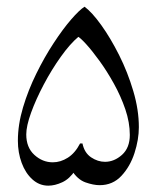

<svg xmlns="http://www.w3.org/2000/svg" viewBox="-20 -554 475 582"><path d="M126.5 8.8Q99.1 8.8 78.1 -10.3Q57.1 -29.3 45.7 -60.3Q34.2 -91.3 34.2 -127.4Q34.2 -176.3 49.8 -228.5Q65.4 -280.8 90.1 -330.8Q114.7 -380.9 142.6 -423.3Q170.4 -465.8 195.6 -494.9Q220.7 -523.9 236.3 -533.7Q258.8 -517.1 286.9 -478Q314.9 -439 341.1 -387Q367.2 -335 384 -278.1Q400.9 -221.2 400.9 -168.5Q400.9 -130.9 387.7 -90.1Q374.5 -49.3 348.1 -21Q321.8 7.3 282.2 7.3Q263.2 7.3 239 -1.2Q214.8 -9.8 196.8 -38.6L208 -37.6Q190.9 -11.7 168.7 -1.5Q146.5 8.8 126.5 8.8ZM140.1 -62Q163.6 -62 185.5 -75.9Q207.5 -89.8 222.7 -119.1H230Q235.8 -90.8 256.1 -77.1Q276.4 -63.5 298.3 -63.5Q326.2 -63.5 349.9 -84.7Q373.5 -106 373.5 -145Q373.5 -182.6 359.9 -222.7Q346.2 -262.7 325.2 -300.5Q304.2 -338.4 281.5 -369.6Q258.8 -400.9 240.7 -420.7Q222.7 -440.4 214.8 -443.8H219.2Q192.4 -421.4 164.6 -382.3Q136.7 -343.3 112.8 -298.1Q88.9 -252.9 74.2 -212.4Q59.6 -171.9 59.6 -146.5Q59.6 -106.9 84.2 -84.5Q108.9 -62 140.1 -62Z"/></svg>

Font: Lateef Light
Style: Regular
Weight: 300
Designer: SIL International
Foundry: SIL International
Version: Version 4.200